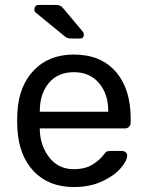

<svg xmlns="http://www.w3.org/2000/svg" viewBox="-20 -752 599 782"><path d="M49.8 -261.2 50.8 -293.9Q56.6 -401.9 117.9 -465.8Q179.2 -529.8 280.8 -529.8Q390.6 -529.8 451.4 -460Q512.2 -390.1 512.2 -270V-252Q512.2 -242.2 505.6 -235.6Q499 -229 488.8 -229H142.1V-220.2Q145 -155.3 182.1 -109.1Q219.2 -63 279.8 -63Q326.7 -63 356.4 -81.5Q386.2 -100.1 400.9 -120.1Q409.7 -132.3 414.8 -134.8Q419.9 -137.2 432.1 -137.2H476.1Q484.9 -137.2 491.5 -132.1Q498 -127 498 -119.1Q498 -97.2 470.9 -66.2Q443.8 -35.2 394.5 -12.7Q345.2 9.8 280.8 9.8Q179.2 9.8 118.2 -53.7Q57.1 -117.2 50.8 -227.1ZM120.1 -712.9Q120.1 -731.9 139.2 -731.9H204.1Q218.3 -731.9 225.3 -728.5Q232.4 -725.1 241.2 -713.9L316.4 -624Q321.3 -619.1 321.3 -610.8Q321.3 -594.7 305.2 -595.2H272.9Q262.2 -595.2 255.6 -597.2Q249 -599.1 241.2 -606L125 -701.2Q120.1 -706.1 120.1 -712.9ZM142.1 -296.9H420.9V-299.8Q420.9 -369.6 383.1 -413.8Q345.2 -458 280.8 -458Q215.8 -458 179 -414.1Q142.1 -370.1 142.1 -299.8Z"/></svg>

Font: Rubik AZ
Style: Regular
Weight: 400
Designer: Hubert and Fischer
Foundry: Hubert & Fischer
Version: Version 2.000